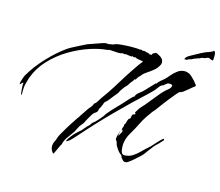

<svg xmlns="http://www.w3.org/2000/svg" viewBox="-134 -843 1204 1049"><g transform="rotate(15 467.5 -319.0)"><path d="M249 66Q242 60 237 50Q232 40 232 27Q232 19 235 9Q238 1 242 -6.5Q246 -14 248 -23Q250 -26 252 -34Q257 -43 262 -52Q267 -61 272 -69Q285 -92 299 -113.5Q313 -135 327 -156Q329 -158 333 -163.5Q337 -169 336 -169Q344 -180 351 -191.5Q358 -203 366 -214Q372 -223 381.5 -233.5Q391 -244 394 -256L396 -257Q402 -260 411 -274Q420 -288 424 -295Q454 -336 474 -368Q494 -400 516 -435.5Q538 -471 572 -520Q575 -525 581 -532Q587 -539 593 -547L584 -549L560 -553Q554 -554 546 -559Q541 -556 538 -557Q534 -557 528 -561L525 -557H523Q521 -557 512.5 -558.5Q504 -560 495.5 -561Q487 -562 485 -559Q482 -561 478 -561Q474 -561 471 -562Q466 -558 451 -558Q440 -558 426.5 -559.5Q413 -561 403 -561Q393 -561 390 -558Q345 -555 289.5 -536.5Q234 -518 179.5 -485.5Q125 -453 81 -406.5Q37 -360 15 -301Q11 -287 4.5 -264.5Q-2 -242 0 -201Q0 -200 -2 -199.5Q-4 -199 -6 -209.5Q-8 -220 -9 -250Q-10 -251 -10 -253Q-10 -257 -8.5 -261Q-7 -265 -11 -266L-26 -252Q-28 -257 -25 -268Q-22 -279 -17.5 -291.5Q-13 -304 -9 -310Q23 -365 73.5 -418.5Q124 -472 173 -506Q188 -516 203 -523.5Q218 -531 233 -539Q235 -540 244 -544.5Q253 -549 262.5 -553.5Q272 -558 273 -559Q283 -562 306 -570.5Q329 -579 351.5 -586.5Q374 -594 383 -590L413 -595Q421 -602 453.5 -605Q486 -608 516 -608Q531 -608 543 -607.5Q555 -607 559 -605L560 -606Q562 -607 566 -607Q570 -607 576 -603Q581 -606 588 -604Q591 -604 594 -602.5Q597 -601 600 -600H603Q608 -600 612 -597.5Q616 -595 619 -593Q624 -596 626 -595Q628 -595 629 -594Q632 -598 630.5 -598.5Q629 -599 633 -603L648 -611Q659 -610 676.5 -598Q694 -586 694 -568Q694 -561 691 -555Q680 -533 661.5 -518.5Q643 -504 625.5 -492.5Q608 -481 599 -467Q593 -463 588 -456Q583 -449 579 -442L578 -441H573Q570 -434 565 -428Q560 -422 555 -416L546 -401L530 -384L516 -364Q512 -359 509.5 -352.5Q507 -346 502 -341Q493 -330 484 -319Q475 -308 467 -297Q460 -288 452.5 -282.5Q445 -277 442 -264Q441 -261 435 -248Q429 -235 427 -235Q427 -218 415 -211Q403 -204 395 -190L376 -157L368 -140L348 -115L330 -80Q318 -62 302 -41Q286 -20 281 3H282Q280 4 275 14Q270 24 264.5 36.5Q259 49 254.5 58Q250 67 249 66ZM644 9Q631 10 624 0.5Q617 -9 615 -9Q614 -20 606.5 -25Q599 -30 593 -37Q590 -40 587.5 -44Q585 -48 582 -52Q572 -65 569.5 -77.5Q567 -90 559 -97V-99Q559 -101 559.5 -107Q560 -113 563 -125Q564 -129 567 -136.5Q570 -144 570 -147H571Q571 -144 568 -132.5Q565 -121 568 -121Q568 -122 572.5 -129Q577 -136 581 -144.5Q585 -153 584 -157Q584 -157 583.5 -157Q583 -157 583 -158H581Q581 -157 581.5 -154.5Q582 -152 580 -151Q577 -154 577 -157V-160Q577 -166 579.5 -170.5Q582 -175 583 -180L582 -187Q588 -192 590.5 -203.5Q593 -215 597 -222Q599 -225 602.5 -226.5Q606 -228 607 -232Q609 -237 609 -242.5Q609 -248 613 -252Q616 -255 622 -256Q628 -257 626 -264L623 -263V-268Q631 -280 633.5 -285Q636 -290 639.5 -294.5Q643 -299 652 -309L665 -323L696 -361Q710 -378 724.5 -396Q739 -414 755 -428Q760 -431 771 -441.5Q782 -452 780 -464Q780 -464 774.5 -466Q769 -468 762 -468Q759 -468 753 -466Q746 -461 739.5 -455.5Q733 -450 733 -450Q721 -447 714 -437.5Q707 -428 700 -419Q693 -410 682.5 -400Q672 -390 664 -382Q591 -315 510.5 -234Q430 -153 352 -64Q325 -33 312 -24Q299 -15 299 -19Q299 -25 316.5 -48.5Q334 -72 365 -97L389 -125Q400 -133 406 -143.5Q412 -154 425 -162Q433 -170 440.5 -178Q448 -186 455 -195Q460 -200 464 -207Q468 -214 472 -219Q493 -245 516.5 -268.5Q540 -292 562 -317Q563 -319 570.5 -327Q578 -335 586.5 -343Q595 -351 597 -350Q600 -364 617 -376.5Q634 -389 643 -399L691 -450H693L697 -449L696 -450Q701 -461 713.5 -470.5Q726 -480 734 -488Q742 -495 755 -511Q768 -527 786.5 -541Q805 -555 827 -555Q841 -555 855 -548Q859 -546 868.5 -537.5Q878 -529 887.5 -518.5Q897 -508 902.5 -500Q908 -492 903 -490Q899 -487 896 -484Q893 -481 889 -479Q884 -475 872 -464.5Q860 -454 848 -445.5Q836 -437 829 -438Q824 -434 811 -419Q798 -404 782 -383.5Q766 -363 751 -343Q736 -323 726 -309Q721 -305 709.5 -289.5Q698 -274 687 -257.5Q676 -241 673 -235Q647 -182 626.5 -148.5Q606 -115 604 -79Q604 -72 604.5 -64.5Q605 -57 606 -49Q609 -35 613.5 -30.5Q618 -26 625 -26Q651 -26 670.5 -38Q690 -50 709 -69Q715 -75 721 -81Q727 -87 733 -92L744 -102Q747 -107 750 -107Q751 -107 754 -110.5Q757 -114 757 -115Q762 -119 772 -131Q782 -143 784 -144Q788 -149 795 -155.5Q802 -162 809 -168Q811 -170 813 -167Q815 -164 815 -162Q815 -161 806 -152Q797 -143 795 -140Q797 -141 790 -135Q783 -129 774.5 -120Q766 -111 761 -103Q760 -102 753 -93Q746 -84 739 -74.5Q732 -65 730 -62Q726 -56 714 -45Q702 -34 688 -21.5Q674 -9 661.5 0Q649 9 644 9ZM809 -617Q809 -617 808.5 -618Q808 -619 808 -620Q808 -624 814 -630Q819 -636 827 -640.5Q835 -645 842 -649Q865 -662 887 -673.5Q909 -685 934 -693Q937 -695 940.5 -696.5Q944 -698 948 -699Q948 -702 952 -704Q957 -704 958.5 -698Q960 -692 961 -690Q962 -686 962 -682Q962 -678 962 -674Q962 -667 961.5 -662.5Q961 -658 961 -658Q962 -658 960.5 -654Q959 -650 956 -651Q949 -652 943 -656Q937 -660 930 -659Q926 -658 923 -656Q920 -654 916 -653Q912 -651 906.5 -651Q901 -651 896 -649Q891 -647 887 -644Q883 -641 876 -642Q874 -642 874 -638Q870 -640 859 -634.5Q848 -629 844 -627Q844 -626 842 -626H841Q836 -626 831 -623Q826 -620 821 -618Q819 -617 816.5 -617.5Q814 -618 812 -618Q812 -617 809 -617Z"/></g></svg>

Font: Cherish
Style: Regular
Weight: 400
Designer: Robert E. Leuschke
Foundry: Robert E. Leuschke
Version: Version 1.005